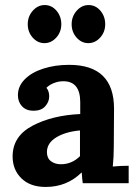

<svg xmlns="http://www.w3.org/2000/svg" viewBox="-20 -726 546 761"><path d="M30 0ZM432 -295 431 -146Q431 -103 427 -66Q459 -69 490 -69V0H308Q306 -12 304 -42H303Q245 15 161 15Q100 15 65 -19Q30 -53 30 -106Q30 -186 108.5 -227.5Q187 -269 298 -274V-321Q298 -404 231 -404Q212 -404 194 -397Q176 -390 164 -378Q175 -365 175 -344Q175 -322 159 -304.5Q143 -287 113 -287Q84 -287 67.5 -304.5Q51 -322 51 -349Q51 -384 78 -411.5Q105 -439 151.5 -454Q198 -469 254 -469Q432 -469 432 -295ZM166 -123Q166 -99 182 -87Q198 -75 221 -75Q265 -75 297 -107V-209Q240 -204 203 -181.5Q166 -159 166 -123ZM223 -630Q223 -599 203 -577Q183 -555 156 -555Q129 -555 109.5 -577Q90 -599 90 -630Q90 -661 110 -683.5Q130 -706 157 -706Q185 -706 204 -683.5Q223 -661 223 -630ZM397 -630Q397 -599 377 -577Q357 -555 330 -555Q303 -555 283.5 -577Q264 -599 264 -630Q264 -661 284 -683.5Q304 -706 331 -706Q359 -706 378 -683.5Q397 -661 397 -630Z"/></svg>

Font: Sumana
Style: Bold
Weight: 700
Designer: Cyreal, Alexei Vanyashin (Devanagari), Olga Karpushina (Latin)
Foundry: Cyreal
Version: Version 1.015;PS 001.015;hotconv 1.0.70;makeotf.lib2.5.58329